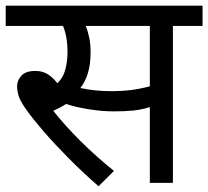

<svg xmlns="http://www.w3.org/2000/svg" viewBox="-20 -642 731 674"><path d="M587 -551V0H506V-266Q477 -257 448 -254Q419 -251 380 -251Q338 -251 291.5 -258.5Q245 -266 212 -277Q192 -264 167 -253Q208 -201 263.5 -146Q319 -91 380 -42L326 12Q270 -37 220.5 -87Q171 -137 133 -181Q95 -225 73 -256Q51 -287 45.5 -305Q40 -323 40 -340Q40 -359 55 -376Q70 -393 104 -393Q129 -393 147.5 -381.5Q166 -370 181 -350Q202 -369 209.5 -398.5Q217 -428 217 -458Q217 -488 212.5 -512Q208 -536 201 -551H0V-622H691V-551ZM369 -322Q408 -322 440 -326Q472 -330 506 -339V-551H281Q288 -534 293 -511Q298 -488 298 -458Q298 -416 288.5 -385Q279 -354 262 -333Q314 -322 369 -322Z"/></svg>

Font: TSCustom
Style: Regular
Weight: 400
Designer: Monotype Design Team
Foundry: Monotype Imaging Inc.
Version: Version 2.004; ttfautohint (v1.8.3) -l 8 -r 50 -G 200 -x 14 